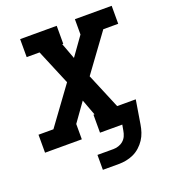

<svg xmlns="http://www.w3.org/2000/svg" viewBox="-151 -624 779 883"><g transform="rotate(-20 239.0 -182.5)"><path d="M201 165V92H279Q291 92 304 88Q317 84 327.5 75Q338 66 343.5 53.5Q349 41 351 28L356 0H247V-88H252L223 -166L158 -75V0H-22V-88H51L184 -270L112 -442H49V-530H228V-442H223L252 -364L317 -455V-530H497V-442H424L291 -260L363 -88H454L435 28Q432 47 426 65Q420 83 409.5 99Q399 115 384 128.5Q369 142 351.5 150Q334 158 315.5 161.5Q297 165 279 165Z"/></g></svg>

Font: Iosevka Slab Semibold Oblique
Style: Regular
Weight: 600
Italic angle: -9°
Monospace: yes
Designer: Belleve Invis
Foundry: Belleve Invis
Version: Version 11.1.1; ttfautohint (v1.8.3)